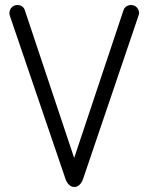

<svg xmlns="http://www.w3.org/2000/svg" viewBox="-20 -730 591 765"><path d="M276 15Q265 15 256 7Q247 -1 242 -14L19 -668Q16 -678 19 -687.5Q22 -697 30 -703.5Q38 -710 50 -710Q60 -710 68 -704.5Q76 -699 79 -689L285 -72H266L472 -689Q475 -699 483.5 -704.5Q492 -710 502 -710Q513 -710 521 -704Q529 -698 532.5 -688Q536 -678 532 -668L310 -14Q305 -1 296 7Q287 15 276 15Z"/></svg>

Font: National Park Light
Style: Regular
Weight: 300
Designer: Andrea Herstowski, Ben Hoepner
Version: Version 1.009